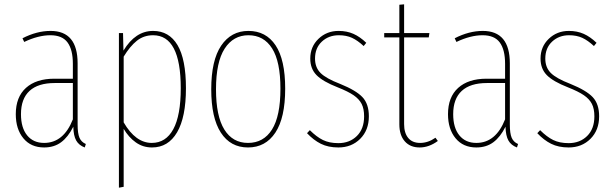

<svg xmlns="http://www.w3.org/2000/svg" viewBox="-20 -672 2841 888"><path d="M377 -6 372 10Q345 0 332.5 -22Q320 -44 319 -86Q295 -38 262.5 -14Q230 10 184 10Q123 10 88 -32.5Q53 -75 53 -144Q53 -223 100 -265.5Q147 -308 231 -308H317V-377Q317 -442 292.5 -475.5Q268 -509 213 -509Q157 -509 92 -478L84 -495Q150 -529 214 -529Q339 -529 339 -379V-96Q339 -55 347.5 -35Q356 -15 377 -6ZM317 -120V-288H233Q156 -288 116.5 -251.5Q77 -215 77 -144Q77 -81 105.5 -46Q134 -11 184 -11Q274 -11 317 -120Z M840 -264Q840 -130 799 -60Q758 10 683 10Q641 10 608 -13.5Q575 -37 552 -76V192L530 196V-519H549L551 -438Q606 -529 688 -529Q762 -529 801 -463.5Q840 -398 840 -264ZM816 -264Q816 -509 688 -509Q645 -509 613 -483.5Q581 -458 552 -410V-106Q607 -11 682 -11Q747 -11 781.5 -74.5Q816 -138 816 -264Z M1299 -262Q1299 -127 1253.5 -58.5Q1208 10 1127 10Q1046 10 1001.5 -58.5Q957 -127 957 -259Q957 -393 1003 -461Q1049 -529 1129 -529Q1210 -529 1254.5 -462.5Q1299 -396 1299 -262ZM979 -259Q979 -135 1017.5 -73Q1056 -11 1127 -11Q1199 -11 1238 -73Q1277 -135 1277 -262Q1277 -387 1238.5 -448Q1200 -509 1129 -509Q1059 -509 1019 -447Q979 -385 979 -259Z M1674 -474 1662 -459Q1634 -485 1608 -497Q1582 -509 1547 -509Q1500 -509 1468.5 -479.5Q1437 -450 1437 -401Q1437 -360 1462.5 -334.5Q1488 -309 1553 -284Q1627 -254 1656.5 -222.5Q1686 -191 1686 -134Q1686 -70 1646 -30Q1606 10 1545 10Q1498 10 1464 -7Q1430 -24 1400 -56L1413 -70Q1444 -39 1473.5 -24.5Q1503 -10 1545 -10Q1597 -10 1630.5 -43Q1664 -76 1664 -134Q1664 -169 1652.5 -191.5Q1641 -214 1615.5 -231.5Q1590 -249 1542 -268Q1473 -295 1444 -324.5Q1415 -354 1415 -401Q1415 -456 1453 -492.5Q1491 -529 1546 -529Q1584 -529 1614.5 -515.5Q1645 -502 1674 -474Z M2005 -20Q1964 10 1921 10Q1877 10 1852 -18.5Q1827 -47 1827 -97V-499H1757V-519H1827V-650L1849 -652V-519H1966L1963 -499H1849V-98Q1849 -57 1868 -34Q1887 -11 1923 -11Q1960 -11 1994 -35Z M2376 -6 2371 10Q2344 0 2331.5 -22Q2319 -44 2318 -86Q2294 -38 2261.5 -14Q2229 10 2183 10Q2122 10 2087 -32.5Q2052 -75 2052 -144Q2052 -223 2099 -265.5Q2146 -308 2230 -308H2316V-377Q2316 -442 2291.5 -475.5Q2267 -509 2212 -509Q2156 -509 2091 -478L2083 -495Q2149 -529 2213 -529Q2338 -529 2338 -379V-96Q2338 -55 2346.5 -35Q2355 -15 2376 -6ZM2316 -120V-288H2232Q2155 -288 2115.5 -251.5Q2076 -215 2076 -144Q2076 -81 2104.5 -46Q2133 -11 2183 -11Q2273 -11 2316 -120Z M2739 -474 2727 -459Q2699 -485 2673 -497Q2647 -509 2612 -509Q2565 -509 2533.5 -479.5Q2502 -450 2502 -401Q2502 -360 2527.5 -334.5Q2553 -309 2618 -284Q2692 -254 2721.5 -222.5Q2751 -191 2751 -134Q2751 -70 2711 -30Q2671 10 2610 10Q2563 10 2529 -7Q2495 -24 2465 -56L2478 -70Q2509 -39 2538.5 -24.5Q2568 -10 2610 -10Q2662 -10 2695.5 -43Q2729 -76 2729 -134Q2729 -169 2717.5 -191.5Q2706 -214 2680.5 -231.5Q2655 -249 2607 -268Q2538 -295 2509 -324.5Q2480 -354 2480 -401Q2480 -456 2518 -492.5Q2556 -529 2611 -529Q2649 -529 2679.5 -515.5Q2710 -502 2739 -474Z"/></svg>

Font: Fira Sans Extra Condensed Thin
Style: Regular
Weight: 250
Width: 1
Designer: Carrois Corporate & Edenspiekermann AG
Foundry: Carrois Corporate GbR & Edenspiekermann AG
Version: Version 4.203